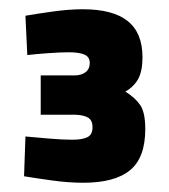

<svg xmlns="http://www.w3.org/2000/svg" viewBox="-20 -737 365 415"><path d="M160 -342Q128 -342 92 -347Q56 -352 32 -356L35 -442Q56 -440 86 -437.5Q116 -435 136 -435Q158 -435 169 -440.5Q180 -446 180 -462Q180 -476 171.5 -482Q163 -488 144 -489H68V-574H141Q156 -574 165 -581Q174 -588 174 -601Q174 -614 162.5 -619Q151 -624 129 -624Q110 -624 83 -622Q56 -620 39 -618L35 -703Q58 -707 93.5 -712Q129 -717 159 -717Q224 -717 256 -691.5Q288 -666 288 -613Q288 -584 279 -567Q270 -550 251 -539Q272 -526 283 -510Q294 -494 294 -458Q294 -396 261 -369Q228 -342 160 -342Z"/></svg>

Font: Cairo Play Black
Style: Regular
Weight: 900
Version: Version 3.119